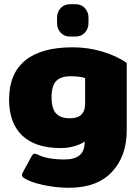

<svg xmlns="http://www.w3.org/2000/svg" viewBox="-20 -719 663 909"><path d="M250 -610V-635Q250 -662 267 -680.5Q284 -699 311 -699H338Q365 -699 382 -680.5Q399 -662 399 -635V-610Q399 -583 382 -564.5Q365 -546 338 -546H311Q284 -546 267 -564.5Q250 -583 250 -610ZM91 122Q84 116 84 109Q84 104 87 99L130 20Q133 15 136.5 11.5Q140 8 144 8Q146 8 156 12Q203 36 286 36Q333 36 357 16Q381 -4 381 -49Q361 -35 331 -26.5Q301 -18 267 -18Q148 -18 85.5 -77Q23 -136 23 -248Q23 -370 99 -432.5Q175 -495 324 -495Q399 -495 467 -474Q535 -453 580 -421V-102Q580 20 510 95Q440 170 306 170Q246 170 183.5 156.5Q121 143 91 122ZM383 -228V-349Q362 -358 313 -358Q269 -358 246.5 -336Q224 -314 224 -257Q224 -206 245 -182.5Q266 -159 311 -159Q383 -159 383 -228Z"/></svg>

Font: Mitr SemiBold
Style: Regular
Weight: 600
Designer: Thanarat Vachiruckul
Foundry: Cadson Demak
Version: Version 1.003